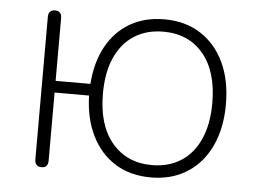

<svg xmlns="http://www.w3.org/2000/svg" viewBox="-42 -544 811 605"><g transform="rotate(5 363.5 -242.0)"><path d="M455 8Q390 8 342.5 -21.5Q295 -51 268 -105Q241 -159 239 -232H130V-16Q130 -6 125 0Q120 6 109 6Q99 6 93.5 0Q88 -6 88 -16V-468Q88 -479 93.5 -484.5Q99 -490 109 -490Q119 -490 124.5 -484.5Q130 -479 130 -468V-269H240Q245 -338 272.5 -388Q300 -438 346.5 -465Q393 -492 455 -492Q521 -492 569.5 -461Q618 -430 644.5 -374Q671 -318 671 -242Q671 -185 656 -139Q641 -93 612.5 -60Q584 -27 544.5 -9.5Q505 8 455 8ZM455 -31Q508 -31 547 -56Q586 -81 607 -128.5Q628 -176 628 -242Q628 -342 581.5 -397.5Q535 -453 455 -453Q402 -453 363 -428Q324 -403 303 -356Q282 -309 282 -242Q282 -142 329 -86.5Q376 -31 455 -31Z"/></g></svg>

Font: Nunito ExtraLight
Style: Regular
Weight: 200
Designer: Vernon Adams
Foundry: Vernon Adams
Version: Version 3.602